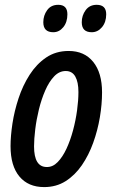

<svg xmlns="http://www.w3.org/2000/svg" viewBox="-20 -760 463 790"><path d="M161.6 9.8Q96.2 9.8 59.8 -33.9Q23.4 -77.6 23.4 -158.7Q23.4 -200.2 31.2 -251.7Q39.1 -303.2 56.4 -355.7Q73.7 -408.2 101.8 -452.1Q129.9 -496.1 169.7 -523.2Q209.5 -550.3 262.7 -550.3Q327.1 -550.3 363.5 -505.4Q399.9 -460.4 399.9 -379.9Q399.9 -331.1 390.9 -277.3Q381.8 -223.6 363.5 -172.6Q345.2 -121.6 316.9 -80.3Q288.6 -39.1 250 -14.6Q211.4 9.8 161.6 9.8ZM172.4 -72.8Q197.3 -72.3 217.5 -93.3Q237.8 -114.3 253.7 -148.4Q269.5 -182.6 280.5 -223.6Q291.5 -264.6 297.1 -305.9Q302.7 -347.2 302.7 -381.3Q302.7 -422.4 289.8 -445.1Q276.9 -467.8 250.5 -467.8Q223.6 -467.8 202.6 -445.6Q181.6 -423.3 166 -387.5Q150.4 -351.6 140.1 -309.8Q129.9 -268.1 125 -227.8Q120.1 -187.5 120.1 -157.7Q120.1 -72.8 172.4 -72.8ZM357.4 -627.4Q316.4 -627.4 316.4 -668.5Q316.4 -696.3 332.5 -718.3Q348.6 -740.2 377.9 -740.2Q417 -740.2 417 -701.2Q417 -668.9 399.7 -648.2Q382.3 -627.4 357.4 -627.4ZM199.2 -627.4Q158.2 -627.4 158.2 -668.5Q158.2 -696.3 174.1 -718.3Q189.9 -740.2 219.7 -740.2Q257.3 -740.2 257.3 -701.2Q257.3 -668.9 240.5 -648.2Q223.6 -627.4 199.2 -627.4Z"/></svg>

Font: Open Sans Condensed SemiBold
Style: Italic
Weight: 600
Width: 3
Italic angle: -12°
Designer: Monotype Design Team
Foundry: Monotype Imaging Inc.
Version: Version 3.000; ttfautohint (v1.8.4)